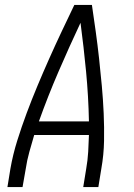

<svg xmlns="http://www.w3.org/2000/svg" viewBox="-20 -755 540 775"><path d="M10 0 22 -74Q32 -131 49.5 -187Q67 -243 87.5 -298Q108 -353 131 -408Q154 -463 178.5 -518Q203 -573 228.5 -627Q254 -681 280 -735H351Q359 -681 366.5 -627Q374 -573 380 -518Q386 -463 391 -408.5Q396 -354 398.5 -298Q401 -242 400 -186Q399 -130 389 -74L377 0H316L328 -74Q334 -108 336 -142Q338 -176 339 -210H118Q108 -176 98.5 -142Q89 -108 84 -74L71 0ZM339 -265Q337 -366 327.5 -465.5Q318 -565 305 -663Q259 -565 216 -465.5Q173 -366 137 -265Z"/></svg>

Font: Iosevka Curly Light Oblique
Style: Regular
Weight: 300
Italic angle: -9°
Monospace: yes
Designer: Belleve Invis
Foundry: Belleve Invis
Version: Version 11.1.0; ttfautohint (v1.8.3)